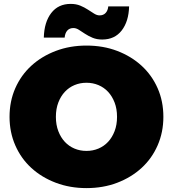

<svg xmlns="http://www.w3.org/2000/svg" viewBox="-20 -950 888 986"><path d="M424 16Q339 16 266.5 -11.5Q194 -39 141 -87.5Q88 -136 58.5 -203.5Q29 -271 29 -350Q29 -430 58.5 -497Q88 -564 141 -612.5Q194 -661 266.5 -688.5Q339 -716 424 -716Q510 -716 582 -688.5Q654 -661 707 -612.5Q760 -564 789.5 -497Q819 -430 819 -350Q819 -271 789.5 -203.5Q760 -136 707 -87.5Q654 -39 582 -11.5Q510 16 424 16ZM424 -175Q457 -175 485.5 -187Q514 -199 535 -221.5Q556 -244 568.5 -276.5Q581 -309 581 -350Q581 -391 568.5 -423.5Q556 -456 535 -478.5Q514 -501 485.5 -513Q457 -525 424 -525Q391 -525 362.5 -513Q334 -501 313 -478.5Q292 -456 279.5 -423.5Q267 -391 267 -350Q267 -309 279.5 -276.5Q292 -244 313 -221.5Q334 -199 362.5 -187Q391 -175 424 -175ZM505 -747Q477 -747 455.5 -756Q434 -765 416.5 -776.5Q399 -788 385 -797Q371 -806 357 -806Q337 -806 325.5 -793Q314 -780 312 -757H205Q207 -836 243 -883Q279 -930 343 -930Q371 -930 392.5 -921Q414 -912 431.5 -900.5Q449 -889 463.5 -880Q478 -871 491 -871Q511 -871 522.5 -883.5Q534 -896 536 -917H643Q641 -840 605 -793.5Q569 -747 505 -747Z"/></svg>

Font: Montserrat-Alt1 Black
Style: Regular
Weight: 900
Designer: Differentunic
Foundry: Differentunic
Version: Version 7.222